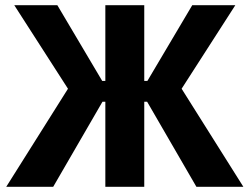

<svg xmlns="http://www.w3.org/2000/svg" viewBox="-20 -720 962 740"><path d="M386 0H536V-328H547L737 0H918L680 -378L887 -700H721L548 -408H536V-700H386V-408H374L201 -700H35L242 -378L4 0H185L375 -328H386Z"/></svg>

Font: Fixel Display Bold
Style: Bold
Weight: 700
Designer: AlfaBravo + MacPaw
Foundry: Kyrylo Tkachov, Marchela Mozhyna, Serhii Makarenko, Maria Weinstein, Zakhar Kryvoshyya
Version: Version 1.211